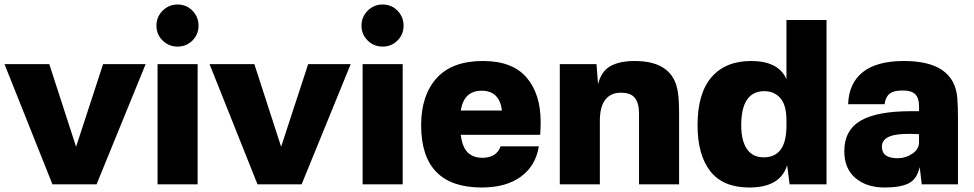

<svg xmlns="http://www.w3.org/2000/svg" viewBox="-26 -819 4328 853"><path d="M621 -534 403 0H207L-6 -534H193L312 -167L432 -534Z M852 -534V0H674V-534ZM696.5 -639Q669 -666 669 -705Q669 -744 696.5 -771.5Q724 -799 763 -799Q802 -799 829 -771.5Q856 -744 856 -705Q856 -666 829 -639Q802 -612 763 -612Q724 -612 696.5 -639Z M1532 -534 1314 0H1118L905 -534H1104L1223 -167L1343 -534Z M1763 -534V0H1585V-534ZM1607.5 -639Q1580 -666 1580 -705Q1580 -744 1607.5 -771.5Q1635 -799 1674 -799Q1713 -799 1740 -771.5Q1767 -744 1767 -705Q1767 -666 1740 -639Q1713 -612 1674 -612Q1635 -612 1607.5 -639Z M2120 -548Q2250 -548 2313 -475Q2376 -402 2376 -277Q2376 -254 2374 -220H2021Q2028 -165 2052 -141.5Q2076 -118 2117 -118Q2180 -118 2198 -169H2368Q2354 -82 2288 -34Q2222 14 2114 14Q1845 14 1845 -263Q1845 -395 1913.5 -471.5Q1982 -548 2120 -548ZM2021 -328H2204Q2193 -416 2114 -416Q2035 -416 2021 -328Z M2794 -548Q2967 -548 2986 -407Q2991 -373 2991 -309V0H2813V-314Q2813 -360 2795 -383.5Q2777 -407 2733 -407Q2689 -408 2664 -377Q2639 -346 2639 -283V0H2461V-534H2624L2631 -445Q2645 -502 2685.5 -525Q2726 -548 2794 -548Z M3646 -730V0H3482L3471 -85Q3441 14 3303 14Q3186 14 3129.5 -58.5Q3073 -131 3073 -263Q3073 -404 3135 -476Q3197 -548 3311 -548Q3433 -548 3468 -467V-730ZM3267 -262Q3267 -195 3292 -157.5Q3317 -120 3367 -120Q3468 -120 3468 -260V-283Q3468 -353 3440.5 -383.5Q3413 -414 3370 -414Q3267 -414 3267 -262Z M3990 -548Q4213 -548 4227 -384Q4230 -344 4230 -298V0H4069L4060 -77Q4048 -23 4011 -4.5Q3974 14 3904 14Q3824 14 3774.5 -28Q3725 -70 3725 -147Q3725 -240 3797 -282.5Q3869 -325 4021 -325H4057V-348Q4057 -383 4040.5 -400Q4024 -417 3984 -417Q3944 -417 3926 -402.5Q3908 -388 3904 -356H3742Q3745 -449 3807 -498.5Q3869 -548 3990 -548ZM3892 -167Q3892 -116 3962 -116Q3997 -116 4027 -136Q4057 -156 4057 -187V-223Q3970 -228 3931 -214.5Q3892 -201 3892 -167Z"/></svg>

Font: Nacelle Heavy
Style: Regular
Weight: 800
Designer: Sora Sagano
Foundry: Sora Sagano
Version: Version 1.000;FEAKit 1.0